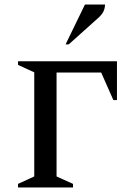

<svg xmlns="http://www.w3.org/2000/svg" viewBox="-20 -832 567 852"><path d="M60 0V-16L132 -49V-511L60 -544V-560H499V-388H483L429 -510H231V-49L304 -16V0ZM271 -635 357 -812H446Q446 -796 439 -781Q432 -766 411 -748L285 -635Z"/></svg>

Font: Spectral SC Medium
Style: Regular
Weight: 500
Designer: Jean-Baptiste Levee
Foundry: Production Type
Version: Version 2.001